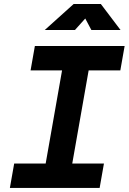

<svg xmlns="http://www.w3.org/2000/svg" viewBox="-20 -918 629 938"><path d="M28.3 0 49.3 -119.1H203.1L283.2 -574.2H129.4L150.4 -693.4H588.9L567.9 -574.2H413.1L333 -119.1H487.8L466.8 0ZM198.7 -771.5 339.8 -898.4H472.7L568.8 -771.5H426.3L396.5 -827.6L346.2 -771.5Z"/></svg>

Font: Cascadia Code PL
Style: Bold Italic
Weight: 700
Italic angle: -10°
Monospace: yes
Designer: Aaron Bell
Foundry: Saja Typeworks
Version: Version 2404.023; ttfautohint (v1.8.4)